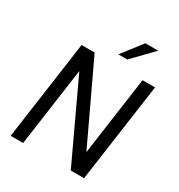

<svg xmlns="http://www.w3.org/2000/svg" viewBox="-207 -1037 1091 1173"><g transform="rotate(30 338.0 -450.5)"><path d="M44 0H132L209.5 -552.5L468 0H562L660 -697H572L494.5 -145L234 -697H142ZM365 -760H428L565 -901H474Z"/></g></svg>

Font: HK Grotesk
Style: Italic
Weight: 400
Italic angle: -16°
Designer: Alfredo Marco Pradil
Foundry: Hanken Design Co.
Version: Version 3.001;FEAKit 1.0